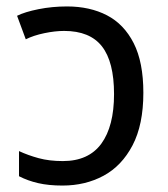

<svg xmlns="http://www.w3.org/2000/svg" viewBox="-20 -566 520 596"><path d="M188 -546Q259 -546 312 -518.5Q365 -491 395 -432Q425 -373 425 -278Q425 -179 391.5 -115Q358 -51 301.5 -20.5Q245 10 174 10Q131 10 98.5 2.5Q66 -5 39 -19V-97Q67 -84 100 -75Q133 -66 175 -66Q255 -66 294.5 -120Q334 -174 334 -274Q334 -374 296.5 -422Q259 -470 179 -470Q151 -470 117.5 -463Q84 -456 60 -444L33 -517Q57 -529 99.5 -537.5Q142 -546 188 -546Z"/></svg>

Font: RS Noto Sans
Style: Regular
Weight: 400
Designer: Monotype Design Team
Foundry: Monotype Imaging Inc.
Version: Version 3.10